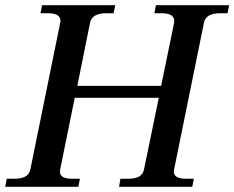

<svg xmlns="http://www.w3.org/2000/svg" viewBox="-39 -720 903 740"><path d="M844 -700 838 -669H809Q754 -669 747 -632L632 -67Q631 -64 631 -58Q631 -31 679 -31H708L702 0H420L425 -31H453Q482 -31 497 -39.5Q512 -48 516 -67L573 -343H249L193 -67Q192 -64 192 -58Q192 -31 240 -31H269L263 0H-19L-13 -31H14Q43 -31 58.5 -39.5Q74 -48 78 -67L193 -632Q194 -635 194 -640Q194 -669 145 -669H117L123 -700H405L399 -669H371Q315 -669 308 -632L259 -389H582L632 -632Q638 -669 584 -669H556L562 -700Z"/></svg>

Font: Taviraj Medium
Style: Italic
Weight: 500
Italic angle: -12°
Designer: Katatrad Team
Foundry: CadsonDemak
Version: Version 1.001